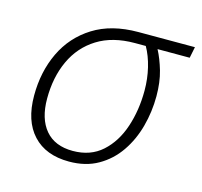

<svg xmlns="http://www.w3.org/2000/svg" viewBox="-84 -623 760 724"><g transform="rotate(15 295.5 -261.0)"><path d="M243.7 8.8Q152.8 8.8 102.8 -45.2Q52.7 -99.1 52.7 -198.2Q52.7 -291 88.6 -366.5Q124.5 -441.9 195.3 -486.3Q266.1 -530.8 370.6 -530.8H591.3L582.5 -487.3H457Q474.1 -455.1 486.6 -412.1Q499 -369.1 499 -314.5Q499 -253.9 483.4 -196Q467.8 -138.2 436 -92Q404.3 -45.9 356.4 -18.6Q308.6 8.8 243.7 8.8ZM247.1 -33.7Q315.9 -33.7 361.1 -74.2Q406.2 -114.7 428.2 -180.7Q450.2 -246.6 450.2 -323.2Q450.2 -369.6 439.9 -412.1Q429.7 -454.6 411.1 -487.3H368.7Q281.7 -487.3 222.4 -450.2Q163.1 -413.1 133.1 -348.1Q103 -283.2 103 -199.7Q103 -121.1 139.9 -77.4Q176.8 -33.7 247.1 -33.7Z"/></g></svg>

Font: Open Sans Light
Style: Italic
Weight: 300
Italic angle: -12°
Designer: Monotype Design Team
Foundry: Monotype Imaging Inc.
Version: Version 3.003; ttfautohint (v1.8.4)